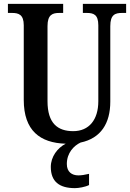

<svg xmlns="http://www.w3.org/2000/svg" viewBox="-20 -734 673 994"><path d="M368 240C387 240 422 234 441 224V166C420 171 401 174 386 174C352 174 326 156 326 115C326 57 363 20 397 4C502 -18 551 -95 551 -208V-599C551 -659 577 -667 612 -667H633V-714H409V-667H429C464 -667 489 -659 489 -603V-210C489 -114 441 -55 359 -55C279 -55 226 -95 226 -210V-599C226 -659 253 -667 287 -667H307V-714H21V-667H42C76 -667 103 -659 103 -603V-217C103 -58 187 6 320 10C277 32 243 78 243 130C243 206 287 240 368 240Z"/></svg>

Font: Noto Serif Tamil Condensed SemiBold
Style: Regular
Weight: 600
Width: 3
Designer: Indian Type Foundry, Tom Grace, and the Monotype Design Team
Foundry: Monotype Imaging Inc.
Version: Version 2.004